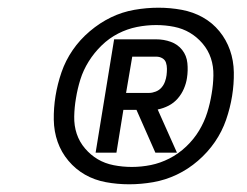

<svg xmlns="http://www.w3.org/2000/svg" viewBox="-20 -910 640 498"><path d="M228 -514 276 -808H385Q405 -808 423 -801.5Q441 -795 452.5 -780.5Q464 -766 466 -746.5Q468 -727 465 -708Q463 -694 457 -680Q451 -666 441 -654.5Q431 -643 417.5 -636Q404 -629 389 -626L439 -514H383L334 -625H300L282 -514ZM307 -669H367Q375 -669 384 -672.5Q393 -676 399 -683Q405 -690 408 -698.5Q411 -707 412 -715Q413 -723 413 -731.5Q413 -740 410.5 -747.5Q408 -755 401 -759Q394 -763 386 -763H323ZM315 -432Q284 -432 254.5 -437.5Q225 -443 200.5 -457Q176 -471 157.5 -493Q139 -515 129.5 -542Q120 -569 119.5 -599.5Q119 -630 124 -661Q129 -692 139.5 -722.5Q150 -753 168.5 -780Q187 -807 213 -829Q239 -851 268 -865Q297 -879 328.5 -884.5Q360 -890 391 -890Q422 -890 451.5 -884.5Q481 -879 506 -865Q531 -851 549 -829Q567 -807 576.5 -780Q586 -753 586.5 -722.5Q587 -692 582 -661Q577 -630 566.5 -599.5Q556 -569 537.5 -542Q519 -515 493.5 -493Q468 -471 438.5 -457Q409 -443 377.5 -437.5Q346 -432 315 -432ZM322 -477Q347 -477 371.5 -482Q396 -487 419.5 -499Q443 -511 463 -530Q483 -549 496.5 -571.5Q510 -594 517.5 -618Q525 -642 529 -667Q533 -690 533.5 -714Q534 -738 527 -759Q520 -780 505.5 -797Q491 -814 472.5 -825Q454 -836 431.5 -840.5Q409 -845 385 -845Q360 -845 335 -840Q310 -835 286.5 -823Q263 -811 243.5 -792Q224 -773 210 -750.5Q196 -728 188.5 -704Q181 -680 177 -655Q173 -632 172.5 -608Q172 -584 179 -563Q186 -542 200.5 -525Q215 -508 233.5 -497Q252 -486 275 -481.5Q298 -477 322 -477Z"/></svg>

Font: Iosevka Aile
Style: Bold Italic
Weight: 700
Italic angle: -9°
Designer: Belleve Invis
Foundry: Belleve Invis
Version: Version 28.0.1; ttfautohint (v1.8.4)